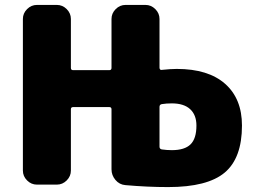

<svg xmlns="http://www.w3.org/2000/svg" viewBox="-20 -750 1036 780"><path d="M678 -140Q730 -140 754 -163.5Q778 -187 778 -240Q778 -283 752.5 -306.5Q727 -330 678 -330Q656 -330 637 -327Q628 -325 628 -316V-154Q628 -145 637 -143Q658 -140 678 -140ZM698 -470Q826 -470 894.5 -409.5Q963 -349 963 -240Q963 -108 893 -49Q823 10 663 10Q579 10 489 2Q465 0 449 -19Q433 -38 433 -62V-306Q433 -315 424 -315H277Q268 -315 268 -306V-57Q268 -34 251 -17Q234 0 211 0H130Q107 0 90 -17Q73 -34 73 -57V-673Q73 -696 90 -713Q107 -730 130 -730H211Q234 -730 251 -713Q268 -696 268 -673V-474Q268 -465 277 -465H424Q433 -465 433 -474V-673Q433 -696 450 -713Q467 -730 490 -730H571Q594 -730 611 -713Q628 -696 628 -673V-474Q628 -471 630.5 -468Q633 -465 636 -466Q674 -470 698 -470Z"/></svg>

Font: Rounded Mplus 1c Black
Style: Regular
Weight: 900
Version: Version 1.059.20150529